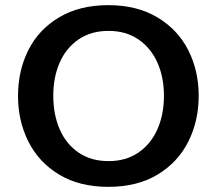

<svg xmlns="http://www.w3.org/2000/svg" viewBox="-20 -712 843 746"><path d="M50 -339Q50 -437 90 -517Q130 -597 209.5 -644.5Q289 -692 401 -692Q512 -692 591.5 -644.5Q671 -597 711.5 -517Q752 -437 752 -340Q752 -242 711.5 -161.5Q671 -81 592 -33.5Q513 14 401 14Q289 14 210 -33.5Q131 -81 90.5 -161.5Q50 -242 50 -339ZM617 -340Q617 -412 591.5 -469Q566 -526 517.5 -559Q469 -592 402 -592Q334 -592 285.5 -559Q237 -526 212 -469Q187 -412 187 -340Q187 -267 212 -209.5Q237 -152 285.5 -119Q334 -86 402 -86Q469 -86 517.5 -119Q566 -152 591.5 -209.5Q617 -267 617 -340Z"/></svg>

Font: MartelSansBold
Style: Bold
Weight: 700
Designer: Dan Reynolds and Mathieu Réguer
Foundry: Dan Reynolds and Mathieu Réguer
Version: Version 1.002; ttfautohint (v1.1) -l 5 -r 5 -G 72 -x 0 -D la